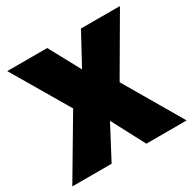

<svg xmlns="http://www.w3.org/2000/svg" viewBox="-155 -858 1019 1015"><g transform="rotate(-30 354.5 -350.0)"><path d="M5.5 0 215.5 -355 12.5 -700H256.5L359.5 -510L462.5 -700H700.5L497.5 -352L703.5 0H457.5L351.5 -201L245.5 0Z"/></g></svg>

Font: Geologica Roman Black
Style: Regular
Weight: 900
Designer: Sindre Bremnes, Frode Helland
Foundry: Monokrom Skriftforlag AS
Version: Version 1.010;gftools[0.9.28]